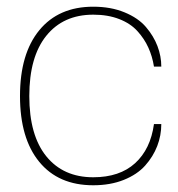

<svg xmlns="http://www.w3.org/2000/svg" viewBox="-20 -546 534 576"><path d="M259.8 9.8Q155.3 9.8 97.7 -60.5Q40 -130.9 40 -257.8Q40 -384.8 97.9 -455.3Q155.8 -525.9 259.8 -525.9Q312.5 -525.9 353.5 -509Q394.5 -492.2 417.7 -465.1Q440.9 -438 452.4 -407.7Q463.9 -377.4 463.9 -346.2H441.9Q437 -377 425 -403.3Q413.1 -429.7 392.3 -452.6Q371.6 -475.6 337.6 -488.8Q303.7 -502 259.8 -502Q169.9 -502 118.9 -438.7Q67.9 -375.5 67.9 -257.8Q67.9 -140.1 118.9 -77.1Q169.9 -14.2 259.8 -14.2Q338.9 -14.2 385.3 -56.4Q431.6 -98.6 441.9 -173.8H463.9Q463.9 -139.6 451.7 -107.9Q439.5 -76.2 415.5 -49.3Q391.6 -22.5 351.3 -6.3Q311 9.8 259.8 9.8Z"/></svg>

Font: Creato Display Thin
Style: Regular
Weight: 265
Version: Version 1.000